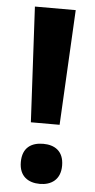

<svg xmlns="http://www.w3.org/2000/svg" viewBox="-53 -747 392 792"><g transform="rotate(5 143.0 -350.5)"><path d="M203 -237 228 -714H59L84 -237ZM57 -70C57 -11 95 13 143 13C189 13 228 -11 228 -70C228 -131 189 -153 143 -153C95 -153 57 -131 57 -70Z"/></g></svg>

Font: Noto Sans Gujarati
Style: Bold
Weight: 700
Designer: Jelle Bosma - Monotype Design Team, Universal Thirst
Foundry: Monotype Imaging Inc.
Version: Version 2.106